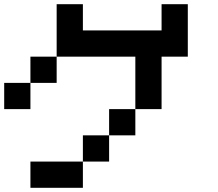

<svg xmlns="http://www.w3.org/2000/svg" viewBox="-20 -895 1040 915"><path d="M0 -375V-500H125V-375ZM250 -625V-500H125V-625ZM250 -875H375V-750H750V-875H875V-625H750V-375H625V-625H250ZM500 -250V-125H375V-250ZM500 -375H625V-250H500ZM125 0V-125H375V0Z"/></svg>

Font: GalmuriMono7 Regular
Style: Regular
Weight: 400
Designer: Lee Minseo (quiple)
Version: Version 2.399;hotconv 1.1.1;makeotfexe 2.6.0 DEVELOPMENT